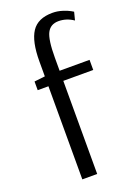

<svg xmlns="http://www.w3.org/2000/svg" viewBox="-146 -817 613 874"><g transform="rotate(-20 160.5 -379.5)"><path d="M312 -500V-451H167V0H95V-451H43V-493L95 -499V-571Q95 -668 125 -713.5Q155 -759 226 -759Q250 -759 273.5 -751.5Q297 -744 309 -737L321 -730L311 -691Q277 -714 239 -714Q200 -714 183.5 -682Q167 -650 167 -563V-500Z"/></g></svg>

Font: Arsenal
Style: Regular
Weight: 400
Designer: Andrij Shevchenko
Foundry: Stairsfor.com
Version: Version 1.000